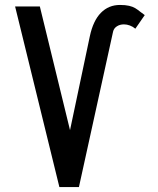

<svg xmlns="http://www.w3.org/2000/svg" viewBox="-20 -756 640 776"><path d="M141 -730 263 -230 343 -609Q356.5 -672.5 387.8 -704.2Q419 -736 465 -736Q487 -736 501.8 -732.5Q516.5 -729 525.8 -723.5Q535 -718 547.5 -708L565 -695L527 -640Q517 -648.5 504.8 -653Q492.5 -657.5 481 -657.5Q464.5 -657.5 452.2 -649.5Q440 -641.5 437 -628L299 0H220L41 -730Z"/></svg>

Font: JuliaMono
Style: Regular
Weight: 400
Monospace: yes
Designer: cormullion
Foundry: corm
Version: Version 0.055; ttfautohint (v1.8.4)